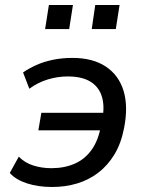

<svg xmlns="http://www.w3.org/2000/svg" viewBox="-20 -737 580 766"><path d="M188 9Q132 9 87.5 -5.5Q43 -20 19 -47L55 -112Q78 -88 112 -77Q146 -66 185 -66Q237 -66 278 -84Q319 -102 346 -140Q373 -178 383 -237L388 -217H133L145 -287H400L389 -265Q398 -317 385.5 -354.5Q373 -392 339.5 -412Q306 -432 250 -432Q210 -432 170.5 -420Q131 -408 97 -383L72 -448Q95 -464 125 -477.5Q155 -491 191.5 -498.5Q228 -506 269 -506Q350 -506 402 -471.5Q454 -437 473 -374.5Q492 -312 475 -226Q463 -164 436 -120Q409 -76 371.5 -47.5Q334 -19 287.5 -5Q241 9 188 9ZM346 -621 360 -717H457L442 -621ZM160 -621 175 -717H271L256 -621Z"/></svg>

Font: Nunito Sans 7pt SemiCondensed Medium
Style: Italic
Weight: 500
Width: 4
Italic angle: -9°
Designer: Vernon Adams
Foundry: Vernon Adams
Version: Version 3.101;gftools[0.9.27]